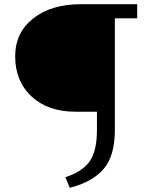

<svg xmlns="http://www.w3.org/2000/svg" viewBox="-20 -678 697 911"><path d="M631 -658V-591H525V-62Q525 62 471.5 124Q418 186 311 213L290 163Q370 137 405 88Q440 39 440 -62V-148H337Q208 -148 130 -220Q52 -292 52 -411Q52 -523 137.5 -590.5Q223 -658 363 -658Z"/></svg>

Font: EauTest Medium
Style: Regular
Weight: 500
Designer: Christian Thalmann (Catharsis Fonts)
Version: Version 0.001;PS 000.001;hotconv 1.0.88;makeotf.lib2.5.64775